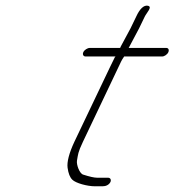

<svg xmlns="http://www.w3.org/2000/svg" viewBox="-20 -651 611 673"><path d="M367.1 -13C370.6 -21 366.9 -28 358.9 -28H347.9H320.9C309.9 -28 293.1 -32 271.3 -39C258.6 -43 247.4 -74 249.8 -88C253.8 -110 252.7 -116 270.7 -154L399.1 -424C405.8 -439 412 -449 415.2 -453H548.2C556.2 -453 566.4 -460 570 -468C573.5 -476 570.7 -483 562.7 -483H430.7C432 -484 432.3 -485 432.7 -486L467.2 -551L487.5 -593C493.6 -606 516.6 -628 497.5 -631C484.1 -633 470.3 -621 457.5 -593L437.2 -551L403.3 -488C402.3 -485 402 -484 400.7 -483H294.7C286.7 -483 275.5 -476 272 -468C268.4 -460 272.2 -453 280.2 -453H385.2C383.9 -452 382.6 -451 382.3 -450L365.2 -415L240.7 -154C222 -114 214.2 -83 216.9 -63C219.6 -43 225.2 -29 233.6 -21C245.8 -9 285.4 2 313.4 2H339.4C351.4 2 361.9 -3 367.1 -13Z"/></svg>

Font: MewTooHand
Style: UltIta
Weight: 400
Designer: Mew Too, Robert Jablonski
Version: Version 0.77